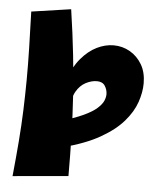

<svg xmlns="http://www.w3.org/2000/svg" viewBox="-55 -657 744 893"><g transform="rotate(5 317.0 -210.5)"><path d="M37 188Q46 99 52 23Q58 -53 60.5 -123Q63 -193 63.5 -263.5Q64 -334 62 -412Q60 -490 57 -582L241 -609Q258 -495 268.5 -397.5Q279 -300 285 -209.5Q291 -119 293.5 -27.5Q296 64 296 165ZM257 34 228 -85Q299 -105 341 -124.5Q383 -144 404 -163Q425 -182 432 -198.5Q439 -215 439 -229Q439 -250 427.5 -268Q416 -286 390 -286Q364 -286 337.5 -272Q311 -258 294 -228.5Q277 -199 277 -153L218 -126Q223 -215 245.5 -278Q268 -341 302 -381Q336 -421 375 -440Q414 -459 453 -459Q494 -459 529 -439Q564 -419 585.5 -382.5Q607 -346 607 -295Q607 -253 591 -206.5Q575 -160 536 -115Q497 -70 429 -31.5Q361 7 257 34Z"/></g></svg>

Font: Marhey
Style: Bold
Weight: 700
Designer: Nur Syamsi & Bustanul Arifin
Foundry: Namelatype
Version: Version 1.000